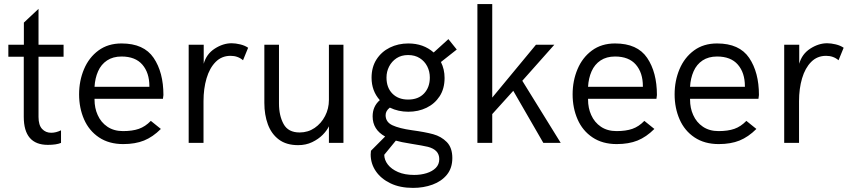

<svg xmlns="http://www.w3.org/2000/svg" viewBox="-20 -710 4223 954"><path d="M217.8 9.8Q98.1 9.8 98.1 -129.4V-428.2H21.5V-487.8H98.6V-597.7L171.4 -666V-487.8H295.9V-428.2H171.4V-128.9Q171.4 -88.4 189.2 -69.3Q207 -50.3 234.4 -50.3Q257.8 -50.3 283.2 -62.5V0Q259.8 9.8 217.8 9.8Z M592.3 5.9Q521.5 5.9 471.9 -27.3Q422.4 -60.5 397.7 -116.9Q373 -173.3 373 -241.2Q373 -308.6 397.5 -366.5Q421.9 -424.3 469.2 -459.2Q516.6 -494.1 584 -494.1Q694.8 -494.1 743.4 -422.4Q792 -350.6 792 -237.8L789.6 -219.2H449.7V-215.3Q449.7 -172.9 465.3 -138.7Q481.4 -102.1 513.7 -80.3Q545.9 -58.6 591.3 -58.6Q637.7 -58.6 669.9 -69.8Q702.1 -81.1 729.5 -109.4L779.3 -69.3Q739.3 -29.3 695.6 -11.7Q651.9 5.9 592.3 5.9ZM722.2 -278.8V-281.7Q722.2 -348.6 687.3 -388.9Q652.3 -429.2 584 -429.2Q541.5 -429.2 512 -409.7Q482.4 -390.1 467.3 -355.7Q452.1 -321.3 449.7 -278.8Z M991.2 0H917.5V-487.8H992.2V-393.1Q1005.4 -441.4 1046.9 -468.3Q1088.4 -495.1 1130.9 -495.1Q1150.4 -495.1 1173.6 -489.5Q1196.8 -483.9 1212.9 -472.7L1187.5 -410.6Q1162.1 -432.6 1125.5 -432.6Q1081.5 -432.6 1051.5 -402.3Q1021.5 -372.1 1006.3 -320.8Q991.2 -269.5 991.2 -207.5Z M1461.4 11.2Q1402.8 11.2 1365.7 -16.6Q1328.6 -44.4 1311 -92Q1293.5 -139.6 1293.5 -198.7V-487.8H1366.2V-195.8Q1366.2 -135.3 1389.2 -93.5Q1412.1 -51.8 1468.8 -51.8Q1510.3 -51.8 1543.2 -74.2Q1576.2 -96.7 1595.2 -133.5Q1614.3 -170.4 1614.3 -213.4V-487.8H1686.5V0H1614.3V-82.5Q1604.5 -61.5 1583.3 -40Q1562 -18.6 1531 -3.7Q1500 11.2 1461.4 11.2Z M2032.2 223.6Q1967.3 223.6 1920.2 200.9Q1873 178.2 1847.4 140.6Q1821.8 103 1821.8 57.6Q1821.8 49.3 1823.2 39.1L1893.6 -31.7Q1831.5 -65.9 1831.5 -131.8Q1831.5 -181.6 1867.2 -212.4Q1826.2 -258.3 1826.2 -323.7Q1826.2 -376.5 1850.8 -414.8Q1875.5 -453.1 1917 -473.6Q1958.5 -494.1 2008.8 -494.1Q2084 -494.1 2134.8 -449.2L2208 -515.6L2249.5 -463.9L2170.9 -401.9Q2189 -365.7 2189 -322.8Q2189 -269.5 2164.6 -231.9Q2140.1 -194.3 2099.4 -174.6Q2058.6 -154.8 2008.8 -154.8Q1959 -154.8 1917 -175.3Q1896 -159.2 1896 -137.7Q1896 -103.5 1929.9 -87.6Q1963.9 -71.8 2026.4 -63Q2091.8 -54.2 2132.1 -43.2Q2172.4 -32.2 2200 -4.2Q2227.5 23.9 2227.5 75.2Q2227.5 125 2200.7 158Q2173.8 190.9 2129.2 207.3Q2084.5 223.6 2032.2 223.6ZM2007.8 -215.3Q2058.6 -215.3 2087.2 -245.8Q2115.7 -276.4 2115.7 -324.7Q2115.7 -355 2102.8 -380.4Q2089.8 -405.8 2065.7 -421.1Q2041.5 -436.5 2007.8 -436.5Q1974.1 -436.5 1950.2 -420.7Q1926.3 -404.8 1913.3 -379.4Q1900.4 -354 1900.4 -324.7Q1900.4 -274.4 1929.7 -244.9Q1959 -215.3 2007.8 -215.3ZM2038.1 159.2Q2071.3 159.2 2099.6 150.4Q2127.9 141.6 2145.3 124.3Q2162.6 106.9 2162.6 80.6Q2162.6 34.2 2106 19.5Q2081.5 13.7 2023.4 4.4Q1971.2 -3.9 1946.8 -11.2L1889.2 59.1Q1889.6 85 1907.2 107.7Q1924.8 130.4 1957.8 144.8Q1990.7 159.2 2038.1 159.2Z M2766.1 0H2679.7L2530.3 -258.8L2425.8 -143.1V0H2352.1V-689.9H2425.8V-225.1L2643.1 -487.8H2734.4L2575.2 -308.6Z M3044.4 5.9Q2973.6 5.9 2924.1 -27.3Q2874.5 -60.5 2849.9 -116.9Q2825.2 -173.3 2825.2 -241.2Q2825.2 -308.6 2849.6 -366.5Q2874 -424.3 2921.4 -459.2Q2968.8 -494.1 3036.1 -494.1Q3147 -494.1 3195.6 -422.4Q3244.1 -350.6 3244.1 -237.8L3241.7 -219.2H2901.9V-215.3Q2901.9 -172.9 2917.5 -138.7Q2933.6 -102.1 2965.8 -80.3Q2998 -58.6 3043.5 -58.6Q3089.8 -58.6 3122.1 -69.8Q3154.3 -81.1 3181.6 -109.4L3231.4 -69.3Q3191.4 -29.3 3147.7 -11.7Q3104 5.9 3044.4 5.9ZM3174.3 -278.8V-281.7Q3174.3 -348.6 3139.4 -388.9Q3104.5 -429.2 3036.1 -429.2Q2993.7 -429.2 2964.1 -409.7Q2934.6 -390.1 2919.4 -355.7Q2904.3 -321.3 2901.9 -278.8Z M3551.3 5.9Q3480.5 5.9 3430.9 -27.3Q3381.3 -60.5 3356.7 -116.9Q3332 -173.3 3332 -241.2Q3332 -308.6 3356.4 -366.5Q3380.9 -424.3 3428.2 -459.2Q3475.6 -494.1 3543 -494.1Q3653.8 -494.1 3702.4 -422.4Q3751 -350.6 3751 -237.8L3748.5 -219.2H3408.7V-215.3Q3408.7 -172.9 3424.3 -138.7Q3440.4 -102.1 3472.7 -80.3Q3504.9 -58.6 3550.3 -58.6Q3596.7 -58.6 3628.9 -69.8Q3661.1 -81.1 3688.5 -109.4L3738.3 -69.3Q3698.2 -29.3 3654.5 -11.7Q3610.8 5.9 3551.3 5.9ZM3681.2 -278.8V-281.7Q3681.2 -348.6 3646.2 -388.9Q3611.3 -429.2 3543 -429.2Q3500.5 -429.2 3470.9 -409.7Q3441.4 -390.1 3426.3 -355.7Q3411.1 -321.3 3408.7 -278.8Z M3950.2 0H3876.5V-487.8H3951.2V-393.1Q3964.4 -441.4 4005.9 -468.3Q4047.4 -495.1 4089.8 -495.1Q4109.4 -495.1 4132.6 -489.5Q4155.8 -483.9 4171.9 -472.7L4146.5 -410.6Q4121.1 -432.6 4084.5 -432.6Q4040.5 -432.6 4010.5 -402.3Q3980.5 -372.1 3965.3 -320.8Q3950.2 -269.5 3950.2 -207.5Z"/></svg>

Font: Acari Sans
Style: Regular
Weight: 400
Designer: Alfredo Marco Pradil and Stefan Peev
Foundry: Hanken Design Co.
Version: Version 1.045;February 4, 2021;FontCreator 13.0.0.2655 64-bi